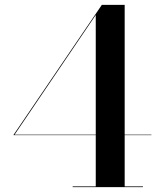

<svg xmlns="http://www.w3.org/2000/svg" viewBox="-20 -770 653 790"><path d="M568 -3V0H279V-3H374V-214H35L399 -750H493V-216H603V-214H493V-3ZM40 -216H374V-708.4Z"/></svg>

Font: Bodoni* 72 Medium
Style: Regular
Weight: 500
Version: Version 1.002; ttfautohint (v0.97) -l 8 -r 50 -G 200 -x 14 -